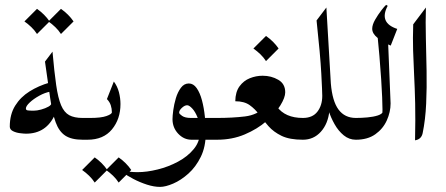

<svg xmlns="http://www.w3.org/2000/svg" viewBox="-20 -564 1801 775"><path d="M313.5 0Q268.6 0 243.4 -16.6Q218.3 -33.2 204.8 -70.1Q191.4 -106.9 182.6 -167.5Q173.8 -228 161.6 -315.4L191.9 -355.5Q199.2 -272.9 206.8 -220.5Q214.4 -168 226.6 -139.2Q238.8 -110.4 259.3 -99.1Q279.8 -87.9 313.5 -87.9Q326.7 -87.9 333.7 -74.5Q340.8 -61 340.8 -43.9Q340.8 -25.9 332.8 -12.9Q324.7 0 313.5 0ZM85 -24.4Q76.7 -24.4 60.8 -26.4Q44.9 -28.3 32.2 -34.7Q19.5 -41 19.5 -53.2Q19.5 -102.5 41.3 -137.5Q63 -172.4 99.4 -195.1Q135.7 -217.8 179.7 -230.5L184.1 -194.3Q161.6 -190.4 138.7 -177.7Q115.7 -165 100.1 -150.4Q84.5 -135.7 84.5 -126Q84.5 -119.6 91.8 -118.4Q99.1 -117.2 115.7 -117.2Q128.9 -117.2 146 -121.8Q163.1 -126.5 175.5 -133.5Q188 -140.6 187 -147.5L201.7 -101.6Q167 -24.4 85 -24.4ZM129.4 -528.3Q160.6 -506.3 180.2 -477.5L129.4 -426.8Q119.6 -441.9 106.7 -454.3Q93.8 -466.8 78.6 -477.5ZM226.1 -528.3Q257.3 -506.3 276.9 -477.5L226.1 -426.8Q216.3 -441.9 203.4 -454.3Q190.4 -466.8 175.3 -477.5Z M313.5 -87.9H344.2Q388.2 -87.9 409.9 -95.7Q431.6 -103.5 431.6 -110.8Q431.6 -125.5 427.2 -138.9Q422.9 -152.3 411.6 -164.1L439.5 -234.9Q453.6 -216.3 460 -192.1Q466.3 -168 466.3 -144Q466.3 -83.5 431.9 -41.7Q397.5 0 333.5 0H313.5Q301.3 0 295.4 -14.2Q289.6 -28.3 289.6 -45.4Q289.6 -62.5 295.4 -75.2Q301.3 -87.9 313.5 -87.9ZM362.3 71.3Q393.6 93.3 413.1 122.1L362.3 172.9Q352.5 157.7 339.6 145.3Q326.7 132.8 311.5 122.1ZM459 71.3Q490.2 93.3 509.8 122.1L459 172.9Q449.2 157.7 436.3 145.3Q423.3 132.8 408.2 122.1Z M626 190.4Q601.6 190.4 573 181.2Q544.4 171.9 518.6 158.4Q492.7 145 475.6 131.8L479 125Q504.9 130.9 535.2 130.9Q572.8 130.9 616.2 120.1Q659.7 109.4 698.5 88.6Q737.3 67.9 762.2 37.6Q787.1 7.3 787.1 -31.2Q787.1 -65.4 777.6 -89.4Q768.1 -113.3 755.9 -126.2Q743.7 -139.2 735.4 -139.2Q725.6 -139.2 714.4 -128.9Q703.1 -118.7 703.1 -108.9Q703.1 -104.5 715.1 -96.2Q727.1 -87.9 751 -87.9H856.4Q869.1 -87.9 875 -74.5Q880.9 -61 880.9 -43.9Q880.9 -26.9 875 -13.4Q869.1 0 856.4 0H752.9Q722.2 0 699.2 -24.4Q676.3 -48.8 676.3 -83Q676.3 -95.7 679.4 -119.4Q682.6 -143.1 689.9 -167.7Q697.3 -192.4 710.2 -209.7Q723.1 -227.1 742.2 -227.1Q760.7 -227.1 773.9 -208.3Q787.1 -189.5 795.2 -159.2Q803.2 -128.9 806.9 -94Q810.5 -59.1 810.5 -26.4Q810.5 28.3 790.5 69.1Q770.5 109.9 740.5 136.7Q710.4 163.6 679.2 177Q647.9 190.4 626 190.4Z M929.7 -155.3Q930.2 -192.9 946.8 -215.6Q963.4 -238.3 988.5 -248.3Q1013.7 -258.3 1040 -258.3Q1075.2 -258.3 1103.3 -241.9Q1131.3 -225.6 1131.3 -191.4Q1131.3 -170.4 1111.6 -138.4Q1091.8 -106.4 1055.2 -74.7Q1018.6 -43 968 -21.5Q917.5 0 856.4 0Q843.3 0 836.9 -13.4Q830.6 -26.9 830.6 -43.9Q830.6 -61 836.9 -74.5Q843.3 -87.9 856.4 -87.9Q918 -87.9 968.8 -94Q1019.5 -100.1 1050.8 -133.8H1097.7Q1130.9 -87.9 1202.6 -87.9Q1217.3 -87.9 1224.6 -74.5Q1231.9 -61 1231.9 -43.9Q1231.9 -26.9 1224.6 -13.4Q1217.3 0 1202.6 0Q1148.9 0 1116.7 -15.6Q1084.5 -31.2 1064 -54.4Q1043.5 -77.6 1026.6 -100.8Q1009.8 -124 987.8 -139.6Q965.8 -155.3 929.7 -155.3ZM1053.7 -418.9Q1085 -397 1104.5 -368.2L1053.7 -317.4Q1043.9 -332.5 1031 -345Q1018.1 -357.4 1002.9 -368.2Z M1297.4 -533.7 1315.4 -227.5Q1321.3 -155.8 1346.4 -121.8Q1371.6 -87.9 1416.5 -87.9Q1431.2 -87.9 1438.5 -74.5Q1445.8 -61 1445.8 -43.9Q1445.8 -26.9 1438.5 -13.4Q1431.2 0 1416.5 0Q1389.2 0 1367.4 -17.8Q1345.7 -35.6 1330.6 -62.5Q1315.4 -89.4 1307.1 -115.7L1309.6 -116.7Q1304.2 -64.5 1275.1 -32.2Q1246.1 0 1202.6 0Q1187 0 1180.4 -13.4Q1173.8 -26.9 1173.8 -43.9Q1173.8 -61 1180.4 -74.5Q1187 -87.9 1202.6 -87.9Q1241.7 -87.9 1261.2 -113.3Q1280.8 -138.7 1280.8 -177.2Q1280.8 -192.4 1276.9 -267.1Q1272.9 -341.8 1257.8 -481.4Z M1501 -450.7 1545.4 -421.9Q1548.3 -353 1551 -284.2Q1553.7 -215.3 1556.6 -146.5Q1556.6 -111.8 1541.3 -77.9Q1525.9 -43.9 1494.9 -22Q1463.9 0 1416.5 0Q1405.3 0 1399.7 -13.4Q1394 -26.9 1394 -43.9Q1394 -61 1399.7 -74.5Q1405.3 -87.9 1416.5 -87.9Q1439 -87.9 1463.1 -90.1Q1487.3 -92.3 1505.4 -98.1Q1523.4 -104 1526.4 -114.7L1522 -97.7Q1523.9 -103.5 1523.9 -122.1Q1523.9 -159.7 1518.6 -244.1Q1513.2 -328.6 1501 -450.7ZM1538.6 -544.4 1544.9 -540.5Q1508.3 -471.7 1583.5 -447.3L1557.1 -379.9Q1526.9 -393.1 1504.6 -410.6Q1482.4 -428.2 1482.4 -447.8Q1482.4 -463.9 1494.1 -484.4Q1505.9 -504.9 1519.3 -522.2Q1532.7 -539.6 1538.6 -544.4Z M1647.9 -465.8 1699.2 -533.7Q1697.3 -476.1 1699 -410.6Q1700.7 -345.2 1701.9 -277.6Q1703.1 -210 1700.2 -145.8Q1697.3 -81.5 1686 -26.4Q1680.7 -1.5 1655.3 2.4Q1657.2 -83.5 1655.8 -146.5Q1654.3 -209.5 1651.6 -260.5Q1648.9 -311.5 1647.5 -360.1Q1646 -408.7 1647.9 -465.8Z"/></svg>

Font: Lateef
Style: Regular
Weight: 400
Designer: SIL International
Foundry: SIL International
Version: Version 4.200